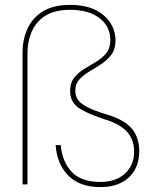

<svg xmlns="http://www.w3.org/2000/svg" viewBox="-20 -752 628 783"><path d="M389 11Q305 11 258.5 -36Q212 -83 207 -160H228Q233 -94 271.5 -52Q310 -10 389 -10Q453 -10 490 -44.5Q527 -79 527 -134Q527 -182 498 -214.5Q469 -247 405 -266Q329 -291 297.5 -314.5Q266 -338 266 -381Q266 -414 282.5 -435Q299 -456 323.5 -471Q348 -486 372.5 -500.5Q397 -515 413.5 -535.5Q430 -556 430 -588Q430 -644 386 -678Q342 -712 265 -712Q179 -712 135.5 -663.5Q92 -615 92 -531V0H72V-537Q72 -592 92.5 -636Q113 -680 155.5 -706Q198 -732 265 -732Q328 -732 369 -711.5Q410 -691 430.5 -658Q451 -625 451 -588Q451 -552 434.5 -529.5Q418 -507 393.5 -491Q369 -475 344.5 -460.5Q320 -446 303.5 -428Q287 -410 287 -382Q287 -361 298 -345Q309 -329 337.5 -314.5Q366 -300 416 -285Q489 -263 518.5 -226.5Q548 -190 548 -134Q548 -93 530 -60Q512 -27 476.5 -8Q441 11 389 11Z"/></svg>

Font: DM Sans 24pt Thin
Style: Regular
Weight: 250
Designer: Colophon Foundry, Jonny Pinhorn
Foundry: Colophon Foundry
Version: Version 4.004;gftools[0.9.30]